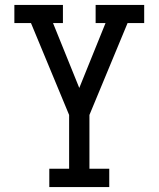

<svg xmlns="http://www.w3.org/2000/svg" viewBox="-20 -540 640 775"><path d="M179 215V141H259V-76L105 -447H38V-520H234V-447H194L300 -185L406 -447H366V-520H562V-447H495L341 -76V141H421V215Z"/></svg>

Font: Iosevka Plex Etoile
Style: Regular
Weight: 400
Designer: Belleve Invis
Foundry: Belleve Invis
Version: Version 25.1.1; ttfautohint (v1.8.4)